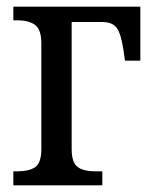

<svg xmlns="http://www.w3.org/2000/svg" viewBox="-20 -556 459 576"><path d="M20 -42H32Q68 -42 86 -55Q104 -68 104 -109V-426Q104 -467 85.5 -481Q67 -495 32 -495H20V-536H401V-374H355L350 -408Q343 -455 330 -472.5Q317 -490 286 -490H195V-109Q195 -68 213 -55Q231 -42 266 -42H287V0H20Z"/></svg>

Font: Noto Serif Narrow
Style: Regular
Weight: 400
Width: 4
Designer: Monotype Design Team
Foundry: Monotype Imaging Inc.
Version: Version 1.001